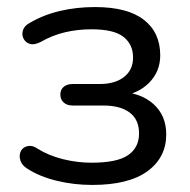

<svg xmlns="http://www.w3.org/2000/svg" viewBox="-20 -515 537 544"><path d="M241 9Q189 9 140 -3Q91 -15 56 -38Q44 -46 39.5 -56Q35 -66 36 -76Q37 -86 43.5 -93Q50 -100 61.5 -101.5Q73 -103 86 -94Q118 -74 158.5 -64Q199 -54 239 -54Q312 -54 343 -75.5Q374 -97 374 -137Q374 -176 347.5 -196Q321 -216 273 -216H186Q170 -216 160.5 -224.5Q151 -233 151 -247Q151 -261 160.5 -269Q170 -277 186 -277H263Q306 -277 331.5 -297Q357 -317 357 -352Q357 -389 330 -410.5Q303 -432 239 -432Q200 -432 164 -423.5Q128 -415 95 -396Q77 -387 65 -390.5Q53 -394 47 -405Q41 -416 45 -429Q49 -442 64 -450Q103 -473 150 -484Q197 -495 249 -495Q341 -495 387.5 -459Q434 -423 434 -358Q434 -312 402 -280Q370 -248 317 -242V-255Q378 -253 414.5 -220.5Q451 -188 451 -134Q451 -69 398 -30Q345 9 241 9Z"/></svg>

Font: Nunito
Style: Regular
Weight: 400
Designer: Vernon Adams
Foundry: Vernon Adams
Version: Version 3.602